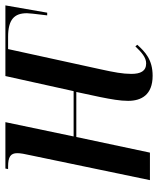

<svg xmlns="http://www.w3.org/2000/svg" viewBox="43 -619 586 712"><g transform="rotate(-90 336.0 -263.0)"><path d="M411 10C471 10 500 -18 526 -47L520 -54C498 -31 479 -14 457 -14C428 -14 418 -35 418 -69C418 -101 424 -133 435 -183L510 -526H555C621 -526 643 -502 643 -456C643 -447 641 -432 635 -381H645L672 -536H410L354 -283H186L239 -536H67L65 -526H74C110 -526 124 -517 124 -492C124 -481 121 -463 116 -442L24 0H126L184 -273H351L332 -184C324 -144 318 -111 318 -81C318 -32 340 10 411 10Z"/></g></svg>

Font: Noto Serif Display Condensed Medium
Style: Italic
Weight: 500
Width: 3
Italic angle: -12°
Designer: Monotype Design Team
Foundry: Monotype Imaging Inc.
Version: Version 2.009